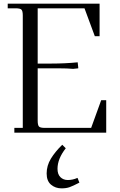

<svg xmlns="http://www.w3.org/2000/svg" viewBox="-20 -722 653 1045"><path d="M22 -676.8V-702.1H522V-524.9H496.1L439.9 -676.8H185.1V-376H259.8Q333 -376 402.8 -382.8L405.8 -355V-350.1L377.9 -347.2Q348.1 -350.1 300.8 -350.1H185.1V-65.9Q185.1 -41 192.1 -33.4Q199.2 -25.9 224.1 -25.9H476.1L530.8 -176.8H558.1V0H58.1V-25.9H104V-637.2Q104 -662.1 96.9 -669.4Q89.8 -676.8 64.9 -676.8ZM233.9 222.2Q233.9 179.7 256.8 141.8Q279.8 104 318.8 65.9L337.9 85Q293 142.1 293 196.8Q293 226.6 308.8 242.2Q324.7 257.8 349.1 257.8Q376 257.8 401.9 246.1L412.1 272Q376.5 290.5 358.2 296.9Q339.8 303.2 314.9 303.2Q281.7 303.2 257.8 283.2Q233.9 263.2 233.9 222.2Z"/></svg>

Font: Dihjauti
Style: Regular
Weight: 400
Designer: T. Christopher White
Version: Version 3.0.0